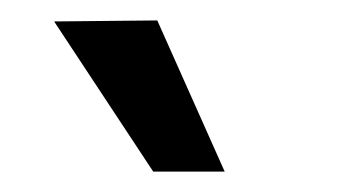

<svg xmlns="http://www.w3.org/2000/svg" viewBox="-20 -720 340 188"><path d="M33 -699 134 -700 200 -552H130Z"/></svg>

Font: Gemunu Libre SemiBold
Style: Regular
Weight: 600
Designer: Puspanada Ekanayake, Sola Matas, Pathum Egodawatta, Kosala Senevirathne
Foundry: mooniak
Version: Version 1.100